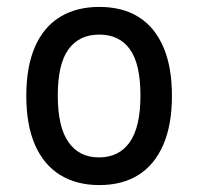

<svg xmlns="http://www.w3.org/2000/svg" viewBox="-20 -526 573 555"><path d="M267 9Q201 9 153.5 -20.5Q106 -50 81 -107.5Q56 -165 56 -249Q56 -333 81 -390.5Q106 -448 153.5 -477Q201 -506 267 -506Q334 -506 380.5 -477Q427 -448 452 -390.5Q477 -333 477 -249Q477 -165 452 -107.5Q427 -50 380.5 -20.5Q334 9 267 9ZM266 -71Q324 -71 355 -115Q386 -159 386 -250Q386 -341 355.5 -383.5Q325 -426 267 -426Q209 -426 178 -383.5Q147 -341 147 -250Q147 -159 178 -115Q209 -71 266 -71Z"/></svg>

Font: Nunito Sans 7pt Condensed Medium
Style: Regular
Weight: 500
Width: 3
Designer: Vernon Adams
Foundry: Vernon Adams
Version: Version 3.101;gftools[0.9.27]